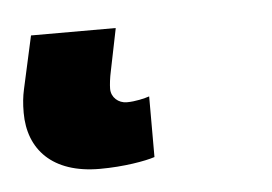

<svg xmlns="http://www.w3.org/2000/svg" viewBox="-56 28 348 246"><g transform="rotate(-5 118.0 151.0)"><path d="M64 240C95 240 123 235 135 231V153C129 155 117 158 106 158C95 158 86 150 86 139C86 134 87 125 89 116L100 62H-9L-24 130C-26 139 -27 148 -27 160C-27 207 3 240 64 240Z"/></g></svg>

Font: Noto Sans UI Black
Style: Italic
Weight: 900
Italic angle: -372°
Designer: Monotype Design Team
Foundry: Monotype Imaging Inc.
Version: Version 1.901